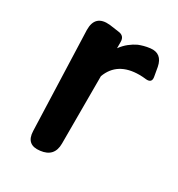

<svg xmlns="http://www.w3.org/2000/svg" viewBox="-142 -659 707 762"><g transform="rotate(30 211.0 -278.5)"><path d="M73 -501Q72 -571 142 -564L185 -558Q213 -555 213 -527V-498Q227 -517 243.5 -530Q260 -543 277 -551Q287 -555 299.5 -558.5Q312 -562 328 -564Q379 -570 390 -515L397 -475Q403 -446 373 -449Q365 -450 358 -450.5Q351 -451 343 -451Q243 -451 213 -370V-61Q213 0 152 7Q91 15 89 -47Z"/></g></svg>

Font: s+UCsàWOS
Style: Regular
Weight: 400
Designer: FontworksQlS√∏0¬ü¬ôs√†OS¬àe[W\~√Ñ: ZERO[P0e√∂QI¬ä0¬ÉFSW0¬ò¬ëQ√°0R¬ûO0Little White Dog0YHv}N_0^_qMagmeta0v
Version: Version 1.000; 20230222